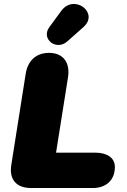

<svg xmlns="http://www.w3.org/2000/svg" viewBox="-20 -946 638 966"><path d="M137 0H447C514 0 558 -40 558 -106C558 -152 519 -178 459 -178H262L322 -556C334 -630 299 -680 227 -680C160 -680 119 -639 109 -573L37 -117C25 -43 62 0 137 0ZM319 -738 400 -810C481 -882 352 -979 288 -891L228 -809C185 -750 263 -688 319 -738Z"/></svg>

Font: SN Pro Black
Style: Italic
Weight: 900
Italic angle: -9°
Designer: Tobias Whetton
Foundry: Supernotes
Version: Version 1.001;Glyphs 3.2 (3249)